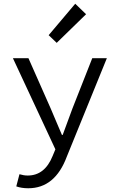

<svg xmlns="http://www.w3.org/2000/svg" viewBox="-20 -797 640 1026"><path d="M131 209Q95 209 67 199L84 134Q107 141 128 141Q219 141 261 37L276 1L49 -486H132L251 -217Q259 -198 269 -174.5Q279 -151 291.5 -121.5Q304 -92 311 -76H315Q360 -199 367 -217L473 -486H551L337 40Q274 209 131 209ZM283 -568 240 -609 382 -777 440 -721Z"/></svg>

Font: TypoPRO Source Code Pro
Style: Regular
Weight: 400
Monospace: yes
Designer: Paul D. Hunt, Teo Tuominen
Foundry: Adobe Systems Incorporated
Version: Version 2.010;PS 1.0;hotconv 1.0.84;makeotf.lib2.5.63406